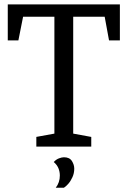

<svg xmlns="http://www.w3.org/2000/svg" viewBox="-20 -668 581 875"><path d="M145.6 0V-44.1L227.9 -59.1V-591.6H85.2L63.8 -483.8H15.4V-648H526.3V-483.8H476.9L457.1 -591.6H313.6V-59.1L395.9 -44V0ZM234.1 187.5Q252.7 163.7 252.7 131.9Q252.7 114.3 246.2 98.6Q239.7 83 224.9 70.3Q235.9 58.5 248.9 53.6Q261.8 48.7 271.3 48.7Q296.9 48.7 307.6 65.7Q318.4 82.7 318.4 100.6Q318.4 121.6 310.1 139.6Q301.9 157.5 291.1 169.8Q280.3 182 271.3 187.5Z"/></svg>

Font: Faustina Light
Style: Regular
Weight: 300
Designer: Alfonso Garcia
Foundry: http://www.omnibus-type.com
Version: Version 1.200